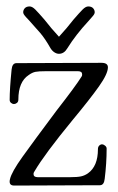

<svg xmlns="http://www.w3.org/2000/svg" viewBox="-20 -576 365 596"><path d="M24 0Q6 0 11 -20Q16 -42 50 -89.5Q84 -137 155 -232Q215 -309 233 -338Q235 -340 235 -345Q235 -355 222 -355H123Q100 -355 90 -353Q80 -351 69 -343Q37 -322 37 -267Q37 -260 32.5 -256.5Q28 -253 23 -253Q19 -253 14.5 -256.5Q10 -260 10 -266Q10 -300 16 -360Q18 -380 31 -380L295 -381Q315 -381 315 -367Q315 -347 287 -307.5Q259 -268 205 -203Q118 -97 87 -44Q84 -40 84 -36Q84 -26 97 -26H198Q220 -26 231.5 -28.5Q243 -31 253 -38Q284 -60 284 -113Q284 -120 288 -124Q292 -128 297 -128Q301 -128 306 -124Q311 -120 311 -115Q311 -69 305 -21Q303 -1 290 -1ZM137 -426Q120 -456 105 -473.5Q90 -491 70 -513Q67 -516 61.5 -522Q56 -528 54 -531.5Q52 -535 52 -538Q52 -545 57 -550.5Q62 -556 72 -556Q80 -556 89.5 -546.5Q99 -537 118 -515Q138 -489 163 -462Q188 -489 208 -515Q227 -537 236.5 -546.5Q246 -556 254 -556Q264 -556 269 -550.5Q274 -545 274 -538Q274 -533 268.5 -526.5Q263 -520 255 -511Q215 -468 189 -426Q179 -409 163 -409Q156 -409 149 -413.5Q142 -418 137 -426Z"/></svg>

Font: Hina Mincho
Style: Regular
Weight: 400
Designer: satsuyako
Foundry: satsuyako
Version: Version 1.100